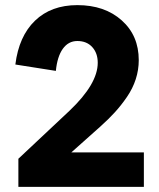

<svg xmlns="http://www.w3.org/2000/svg" viewBox="-20 -730 622 750"><path d="M522 -495.1Q522 -457 510.3 -420.7Q498.5 -384.3 476.1 -351.6Q453.6 -318.8 429.2 -292Q404.8 -265.1 372.1 -235.8L258.8 -134.8H542V0H51.8V-109.9L252 -297.9Q361.8 -402.3 361.8 -484.9Q361.8 -522.5 340.3 -546.1Q318.8 -569.8 282.2 -569.8Q247.1 -569.8 225.3 -539.3Q203.6 -508.8 198.2 -453.1L40 -478Q53.7 -588.4 116.7 -649.2Q179.7 -710 282.2 -710Q388.7 -710 455.3 -650.6Q522 -591.3 522 -495.1Z"/></svg>

Font: Gully
Style: Bold
Weight: 700
Designer: jaikishan Patel
Foundry: MagicType
Version: Version 1.000;Glyphs 3.2 (3242)